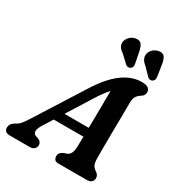

<svg xmlns="http://www.w3.org/2000/svg" viewBox="-238 -1078 1133 1218"><g transform="rotate(30 328.0 -468.5)"><path d="M162 -154.5Q143 -123.5 143.8 -105.8Q144.5 -88 159.5 -81L184 -72.5Q196.5 -66 201.8 -57.5Q207 -49 207 -40Q207 -21 195 -10.5Q183 0 163 0H17Q-24.5 0 -24.5 -35Q-24.5 -50.5 -16.2 -62.2Q-8 -74 15.5 -87Q31 -94 47.5 -115.2Q64 -136.5 80.5 -163.5L295.5 -503Q361.5 -609.5 430.8 -661.2Q500 -713 573 -713Q607 -713 621 -701.5Q635 -690 635 -673Q635 -649.5 613 -635.5Q594 -624.5 583 -608Q572 -591.5 572 -558.5Q572 -516.5 571.2 -459.5Q570.5 -402.5 569.8 -343.2Q569 -284 568.8 -233.2Q568.5 -182.5 569 -152.5Q569.5 -120.5 576.8 -104.5Q584 -88.5 607.5 -73Q626 -60 626 -38Q626 -21.5 614.5 -10.8Q603 0 582 0H373Q353 0 345 -10Q337 -20 337 -34Q337 -49 345.5 -58.8Q354 -68.5 370 -76L389 -81.5Q422.5 -94.5 423.5 -154Q424 -186.5 425 -227H207.5ZM355.5 -463.5 248.5 -292.5H426Q427 -358 428 -430.2Q429 -502.5 429 -564.5Q414 -548 395.8 -523.5Q377.5 -499 355.5 -463.5ZM628 -869 640 -791Q641 -780 639.5 -771.2Q638 -762.5 629 -756Q621 -750 611.2 -750.8Q601.5 -751.5 594.5 -757.5L542 -811.5Q503 -841.5 507 -878Q510.5 -899.5 528.5 -916.8Q546.5 -934 571.5 -937Q601 -940 612.2 -920.8Q623.5 -901.5 628 -869ZM462.5 -869 477.5 -792Q479.5 -781.5 478.2 -772.8Q477 -764 468.5 -757Q460.5 -750.5 450.8 -750.8Q441 -751 433.5 -756.5L379 -807.5Q357.5 -822 348 -836.2Q338.5 -850.5 339.5 -870.5Q342 -892 359.2 -910.2Q376.5 -928.5 401 -932.5Q431 -937.5 443.8 -919.2Q456.5 -901 462.5 -869Z"/></g></svg>

Font: Fraunces 9pt SuperSoft SemiBold
Style: Italic
Weight: 600
Italic angle: -16°
Version: Version 1.000;[0bf87f6ff]